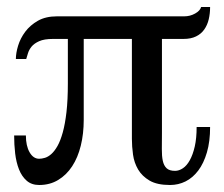

<svg xmlns="http://www.w3.org/2000/svg" viewBox="-20 -511 634 543"><path d="M574.2 -151.9Q574.2 -110.8 565.2 -80.1Q556.2 -49.3 540.8 -28.8Q525.4 -8.3 504.9 2Q484.4 12.2 460.9 12.2Q424.3 12.2 403.1 -0.2Q381.8 -12.7 370.6 -31.7Q359.4 -50.8 356.2 -73.7Q353 -96.7 353 -118.2V-400.9H216.8V-171.9Q216.8 -132.8 208.5 -99.1Q200.2 -65.4 184.1 -40.8Q168 -16.1 144.5 -2Q121.1 12.2 90.8 12.2Q69.3 12.2 55.4 0Q41.5 -12.2 33.7 -32Q25.9 -51.8 22.9 -76.9Q20 -102.1 20 -127.9H53.2Q53.2 -98.6 63.7 -80.3Q74.2 -62 90.8 -62Q98.1 -62 107.2 -64.7Q116.2 -67.4 125.2 -75.4Q134.3 -83.5 142.6 -98.1Q150.9 -112.8 157.5 -136.5Q164.1 -160.2 168 -194.1Q171.9 -228 171.9 -274.9V-400.9H129.9Q105 -400.9 90.8 -394.5Q76.7 -388.2 69.3 -379.2Q62 -370.1 59.1 -360.4Q56.2 -350.6 54.2 -344.2H24.9Q24.9 -360.8 31.2 -381.8Q37.6 -402.8 51.5 -421.4Q65.4 -439.9 87.4 -452.4Q109.4 -464.8 141.1 -464.8H501Q517.6 -464.8 531.7 -472.7Q545.9 -480.5 548.8 -491.2H574.2Q574.2 -472.7 570.3 -456.3Q566.4 -439.9 557.6 -427.5Q548.8 -415 534.4 -408Q520 -400.9 499 -400.9H438V-134.8Q438 -109.9 437.7 -89.8Q437.5 -69.8 440.4 -56.2Q443.4 -42.5 451.2 -35.2Q459 -27.8 475.1 -27.8Q486.3 -27.8 497.3 -35.2Q508.3 -42.5 516.8 -57.9Q525.4 -73.2 530.8 -96.7Q536.1 -120.1 536.1 -151.9Z"/></svg>

Font: Charis SIL
Style: Bold
Weight: 700
Foundry: SIL International
Version: Version 4.112